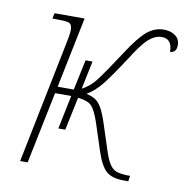

<svg xmlns="http://www.w3.org/2000/svg" viewBox="-67 -611 660 679"><g transform="rotate(10 263.0 -271.0)"><path d="M526 -500Q526 -474 503 -472Q503 -519 466 -519Q442 -519 419.5 -499.5Q397 -480 362 -424Q317 -355 292 -323.5Q267 -292 238 -275Q259 -270 271 -262Q283 -254 293 -237Q303 -220 314 -187L347 -86Q357 -56 367 -41.5Q377 -27 390.5 -22Q404 -17 429 -16H440L437 4H421Q378 4 357.5 -14.5Q337 -33 321 -81L288 -182Q274 -223 260.5 -237.5Q247 -252 211 -256L186 -137H161L186 -258H128L75 0H48L135 -430Q144 -471 144 -487Q144 -506 135 -511Q126 -516 93 -516H73L77 -536H185L133 -282H191L214 -391H239L218 -290Q246 -304 268 -332.5Q290 -361 341 -439Q381 -501 408.5 -523.5Q436 -546 468 -546Q493 -546 509.5 -534Q526 -522 526 -500Z"/></g></svg>

Font: Noto Serif NarrowThin
Style: Italic
Weight: 250
Width: 4
Italic angle: -12°
Designer: Monotype Design Team
Foundry: Monotype Imaging Inc.
Version: Version 1.001